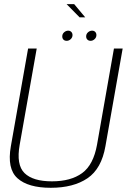

<svg xmlns="http://www.w3.org/2000/svg" viewBox="-20 -911 632 936"><path d="M227.5 4.5Q338 4.5 406.5 -42Q475 -88.5 494 -198.5L578 -674.5H535.5L453 -205.5Q435.5 -107.5 380.5 -67.2Q325.5 -27 233 -27Q140.5 -27 99.5 -67.2Q58.5 -107.5 76 -205.5L159 -674.5H117L33 -198.5Q13.5 -88.5 65.2 -42Q117 4.5 227.5 4.5ZM305 -712Q316 -712 324.8 -720.2Q333.5 -728.5 333.5 -740Q333.5 -749.5 327.5 -755.5Q321.5 -761.5 312.5 -761.5Q301.5 -761.5 292.5 -753.5Q283.5 -745.5 283.5 -733.5Q283.5 -724 289.2 -718Q295 -712 305 -712ZM421.5 -712Q432.5 -712 441.2 -720.2Q450 -728.5 450 -740Q450 -749.5 444.2 -755.5Q438.5 -761.5 429 -761.5Q418 -761.5 409 -753.5Q400 -745.5 400 -733.5Q400 -724 406 -718Q412 -712 421.5 -712ZM368 -826.5H395.5L341.5 -891H304.5Z"/></svg>

Font: Anybody UltraCondensed Thin ExtraLight
Style: Italic
Weight: 250
Italic angle: -10°
Version: Version 1.111